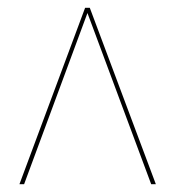

<svg xmlns="http://www.w3.org/2000/svg" viewBox="-20 -717 451 494"><path d="M199 -697H211L381 -243H369L205 -683.5L42 -243H30Z"/></svg>

Font: HK Grotesk Thin
Style: Regular
Weight: 100
Designer: Alfredo Marco Pradil
Foundry: Hanken Design Co.
Version: Version 3.001